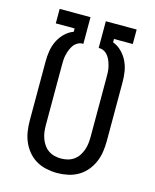

<svg xmlns="http://www.w3.org/2000/svg" viewBox="-112 -812 724 896"><g transform="rotate(15 250.0 -363.5)"><path d="M250 8Q224 8 198 2.5Q172 -3 149.5 -16Q127 -29 110 -49Q93 -69 82.5 -93Q72 -117 68 -143Q64 -169 64 -195V-481Q64 -507 68 -532Q72 -557 83 -580Q94 -603 112.5 -621.5Q131 -640 155 -649V-665H64V-735H213V-606H209Q196 -606 184.5 -599Q173 -592 165.5 -581Q158 -570 153.5 -558Q149 -546 146 -533Q143 -520 142.5 -507Q142 -494 142 -481V-195Q142 -179 144 -162.5Q146 -146 151.5 -131Q157 -116 166 -102.5Q175 -89 188.5 -79.5Q202 -70 218 -66Q234 -62 250 -62Q266 -62 282 -66Q298 -70 311.5 -79.5Q325 -89 334 -102.5Q343 -116 348.5 -131Q354 -146 356 -162.5Q358 -179 358 -195V-481Q358 -494 357.5 -507Q357 -520 354 -533Q351 -546 346.5 -558Q342 -570 334.5 -581Q327 -592 315.5 -599Q304 -606 291 -606H287V-735H436V-665H345V-649Q369 -640 387.5 -621.5Q406 -603 417 -580Q428 -557 432 -532Q436 -507 436 -481V-195Q436 -169 432 -143Q428 -117 417.5 -93Q407 -69 390 -49Q373 -29 350.5 -16Q328 -3 302 2.5Q276 8 250 8Z"/></g></svg>

Font: Iosevka Algr
Style: Regular
Weight: 400
Monospace: yes
Designer: Belleve Invis
Foundry: Belleve Invis
Version: Version 26.0.2; ttfautohint (v1.8.3)